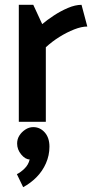

<svg xmlns="http://www.w3.org/2000/svg" viewBox="-20 -505 392 796"><path d="M170 0V-309Q196 -333 226.5 -352Q257 -371 287.5 -383Q318 -395 342 -395L318 -485Q292 -485 261.5 -472Q231 -459 203 -440.5Q175 -422 155 -405L118 -485H58V0ZM118 22Q100 22 84.5 32.5Q69 43 60 57.5Q51 72 51 90Q51 115 68 135.5Q85 156 103 156Q98 178 81.5 194Q65 210 50 217L76 271Q106 255 131 230Q156 205 170.5 172Q185 139 185 103Q185 66 165.5 44Q146 22 118 22Z"/></svg>

Font: Catamaran SemiBold
Style: Regular
Weight: 600
Designer: Pria Ravichandran
Version: Version 2.000